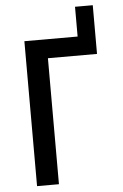

<svg xmlns="http://www.w3.org/2000/svg" viewBox="-59 -928 619 970"><g transform="rotate(-5 250.0 -443.0)"><path d="M89 0V-735H359V-886H449V-639H200V0Z"/></g></svg>

Font: Iosevka
Style: Bold
Weight: 700
Monospace: yes
Designer: Belleve Invis
Foundry: Belleve Invis
Version: Version 32.5.0; ttfautohint (v1.8.4)